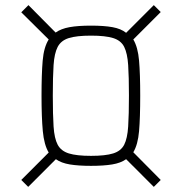

<svg xmlns="http://www.w3.org/2000/svg" viewBox="-20 -718 710 749"><path d="M90 11 63 -16 170 -123Q152 -153 147 -206.5Q142 -260 142 -345Q142 -429 146.5 -481.5Q151 -534 170 -564L63 -670L91 -698L197 -591Q218 -606 251 -612Q284 -618 335 -618Q386 -618 419 -612Q452 -606 472 -590L580 -698L607 -671L500 -564Q518 -534 522.5 -481.5Q527 -429 527 -345Q527 -259 522.5 -206.5Q518 -154 500 -124L607 -16L580 11L472 -97Q451 -82 417.5 -76.5Q384 -71 335 -71Q286 -71 252.5 -76.5Q219 -82 198 -97ZM335 -110Q391 -110 421.5 -119.5Q452 -129 464.5 -153.5Q477 -178 480 -224.5Q483 -271 483 -345Q483 -418 480 -464Q477 -510 464.5 -535Q452 -560 421.5 -569.5Q391 -579 335 -579Q279 -579 248.5 -569.5Q218 -560 205 -535Q192 -510 189 -464Q186 -418 186 -345Q186 -271 189 -224.5Q192 -178 205 -153.5Q218 -129 248.5 -119.5Q279 -110 335 -110Z"/></svg>

Font: Saira SemiCondensed ExtraLight
Style: Regular
Weight: 250
Width: 4
Designer: Hector Gatti with collaboration of the Omnibus-Type team
Foundry: Omnibus-Type
Version: Version 1.101